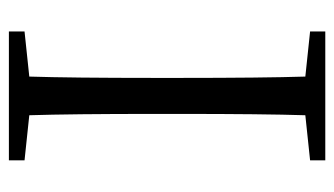

<svg xmlns="http://www.w3.org/2000/svg" viewBox="-180 -572 752 432"><g transform="rotate(90 196.0 -356.0)"><path d="M50.8 0V-35.2L152.3 -45.9Q155.3 -138.7 155.3 -329.1V-382.8Q155.3 -573.2 152.3 -667L50.8 -677.7V-711.9H340.8V-677.7L239.3 -667Q236.3 -574.2 236.3 -382.8V-329.1Q236.3 -139.6 239.3 -45.9L340.8 -35.2V0Z"/></g></svg>

Font: Bpmf Zihi Only R
Style: R
Weight: 400
Foundry: But Ko
Version: Version 1.320